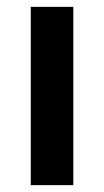

<svg xmlns="http://www.w3.org/2000/svg" viewBox="-20 -540 304 560"><path d="M69.8 0V-520H193.8V0Z"/></svg>

Font: Fixel Text SemiBold
Style: Regular
Weight: 600
Width: 4
Designer: AlfaBravo + MacPaw
Foundry: Kyrylo Tkachov, Marchela Mozhyna, Serhii Makarenko, Maria Weinstein, Zakhar Kryvoshyya
Version: Version 1.211